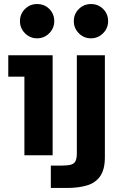

<svg xmlns="http://www.w3.org/2000/svg" viewBox="-20 -770 599 952"><path d="M101 0V-390H21V-496H241V0ZM164 -580Q129 -580 104 -605Q79 -630 79 -665Q79 -701 104 -725.5Q129 -750 164 -750Q200 -750 224.5 -725.5Q249 -701 249 -665Q249 -630 224 -605Q199 -580 164 -580ZM232 162V51H287Q317 51 333 46Q349 41 355 27.5Q361 14 361 -10V-496H500V10Q500 69 477.5 102.5Q455 136 412.5 149Q370 162 311 162ZM431 -580Q396 -580 371 -605Q346 -630 346 -665Q346 -701 371 -725.5Q396 -750 431 -750Q467 -750 491.5 -725.5Q516 -701 516 -665Q516 -630 491 -605Q466 -580 431 -580Z"/></svg>

Font: Atkinson Hyperlegible Next
Style: Bold
Weight: 700
Designer: Elliott Scott, Megan Eiswerth, Linus Boman, Theodore Petrosky, Letters from Sweden
Foundry: Applied Design Works, Letters from Sweden
Version: Version 2.001